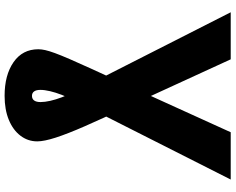

<svg xmlns="http://www.w3.org/2000/svg" viewBox="-111 -657 983 801"><g transform="rotate(90 380.5 -256.5)"><path d="M31.2 -727.5H227.5L429.2 -288.1Q475.1 -190.9 506.6 -118.9Q538.1 -46.9 554 2.2Q569.8 51.3 569.8 79.6Q569.8 118.7 546.1 149.7Q522.5 180.7 480 198.2Q437.5 215.8 379.9 215.8Q293 215.8 239.3 178.5Q185.5 141.1 185.5 75.2Q185.5 62 189 46.4Q192.4 30.8 201.4 6.1Q210.4 -18.6 226.8 -56.4Q243.2 -94.2 269 -150.9Q294.9 -207.5 332.5 -289.1L531.7 -727.5H729L399.4 -75.7Q385.7 -48.3 375.7 -22.5Q365.7 3.4 360.4 26.1Q355 48.8 355 66.9Q355 83.5 361.3 92.5Q367.7 101.6 379.9 101.6Q392.6 101.6 399.2 92.5Q405.8 83.5 405.8 65.9Q405.8 47.9 400.6 25.1Q395.5 2.4 385.7 -23.4Q376 -49.3 362.3 -75.7Z"/></g></svg>

Font: Inter 28pt ExtraBold
Style: Regular
Weight: 800
Designer: Rasmus Andersson
Foundry: rsms
Version: Version 4.001;git-66647c0bb